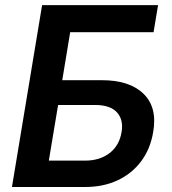

<svg xmlns="http://www.w3.org/2000/svg" viewBox="-20 -748 686 768"><path d="M27.8 0 148.4 -727.5H612.3L594.2 -619.1H260.7L229 -427.2H388.2Q498 -427.2 554 -373Q609.9 -318.8 592.8 -220.2Q581.5 -152.3 544.7 -103Q507.8 -53.7 450.7 -26.9Q393.6 0 319.8 0ZM175.3 -105.5H319.8Q379.4 -105.5 418.5 -135.7Q457.5 -166 466.3 -219.7Q474.6 -269 447.8 -298.6Q420.9 -328.1 359.4 -328.1H212.4Z"/></svg>

Font: Inter SemiBold
Style: Italic
Weight: 600
Italic angle: -9.3988°
Designer: Rasmus Andersson
Foundry: rsms
Version: Version 4.001;git-66647c0bb